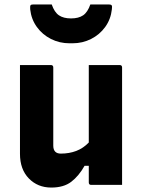

<svg xmlns="http://www.w3.org/2000/svg" viewBox="-20 -833 640 865"><path d="M209 -540Q220 -540 220 -529V-177Q220 -141 254 -141Q292 -141 323.5 -153Q355 -165 380 -191V-540H519Q530 -540 530 -529V0H391Q380 0 380 -11V-86H361Q335 -40 301 -14Q267 12 211 12Q150 12 110 -29Q70 -70 70 -140V-540ZM300 -750Q334 -750 354.5 -764Q375 -778 387 -813H470Q480 -813 483 -809Q486 -805 484 -791Q479 -746 454 -711.5Q429 -677 390.5 -657.5Q352 -638 307 -638H293Q248 -638 209.5 -657.5Q171 -677 146 -711.5Q121 -746 116 -791Q115 -805 117.5 -809Q120 -813 130 -813H213Q225 -778 245.5 -764Q266 -750 300 -750Z"/></svg>

Font: Recursive Sn Lnr St XBd
Style: Regular
Weight: 800
Version: Version 1.079;hotconv 1.0.112;makeotfexe 2.5.65598; ttfautoh